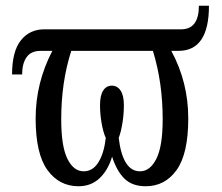

<svg xmlns="http://www.w3.org/2000/svg" viewBox="-20 -638 772 668"><path d="M104 -226Q104 -349 162 -461H121Q88 -461 72.5 -439Q57 -417 57 -379H22Q22 -459 52.5 -497.5Q83 -536 134 -536H610Q672 -536 672 -618H707Q707 -461 601 -461H576Q635 -352 635 -226Q635 -103 594.5 -46.5Q554 10 487 10Q440 10 413 -16.5Q386 -43 370 -93Q356 -46 326.5 -18Q297 10 253 10Q186 10 145 -46.5Q104 -103 104 -226ZM348 -158Q339 -178 333.5 -209.5Q328 -241 328 -272Q328 -306 339 -323Q350 -340 369 -340Q388 -340 399.5 -323Q411 -306 411 -272Q411 -241 406 -210Q401 -179 393 -158Q407 -42 467 -42Q502 -42 524 -85.5Q546 -129 546 -223Q546 -351 512 -461H228Q193 -353 193 -223Q193 -129 214.5 -85.5Q236 -42 271 -42Q303 -42 322.5 -73.5Q342 -105 348 -158Z"/></svg>

Font: Noto Serif Cond
Style: Regular
Weight: 400
Width: 3
Designer: Monotype Design Team
Foundry: Monotype Imaging Inc.
Version: Version 1.001